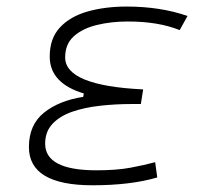

<svg xmlns="http://www.w3.org/2000/svg" viewBox="-20 -547 626 577"><path d="M258.3 9.8Q66.9 9.8 66.9 -105Q66.9 -171.9 112.1 -208.3Q157.2 -244.6 230 -255.9L231.9 -266.1Q129.4 -296.9 129.4 -377Q129.4 -431.6 160.2 -464.6Q190.9 -497.6 243.4 -512.5Q295.9 -527.3 360.8 -527.3Q461.9 -527.3 543.5 -499L520 -456.5Q456.1 -482.4 363.8 -482.4Q314 -482.4 271 -471.9Q228 -461.4 201.9 -438Q175.8 -414.6 175.8 -374.5Q175.8 -289.6 410.2 -278.3L403.3 -234.4H375.5Q327.1 -234.4 280.8 -229.2Q234.4 -224.1 197 -211.2Q159.7 -198.2 137.7 -174.8Q115.7 -151.4 115.7 -115.2Q115.7 -35.2 270 -35.2Q330.6 -35.2 372.1 -43Q413.6 -50.8 446.3 -59.6L452.6 -13.7Q372.6 9.8 258.3 9.8Z"/></svg>

Font: Cascadia Code ExtraLight
Style: Italic
Weight: 200
Italic angle: -10°
Monospace: yes
Designer: Aaron Bell
Foundry: Saja Typeworks
Version: Version 2404.023; ttfautohint (v1.8.4)